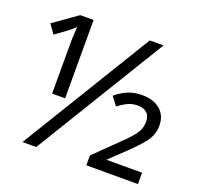

<svg xmlns="http://www.w3.org/2000/svg" viewBox="-124 -850 1020 986"><g transform="rotate(20 385.5 -357.0)"><path d="M96 0 532 -714H607L171 0ZM154 -562Q154 -588 155.5 -609Q157 -630 158 -651Q148 -642 136 -631.5Q124 -621 111 -612L57 -573L22 -622L152 -714H225V-286H154ZM445 0V-54L560 -166Q601 -205 621.5 -229.5Q642 -254 649.5 -273.5Q657 -293 657 -315Q657 -347 638.5 -363Q620 -379 590 -379Q560 -379 535.5 -367.5Q511 -356 485 -336L450 -382Q479 -407 513.5 -422Q548 -437 591 -437Q655 -437 691.5 -405.5Q728 -374 728 -319Q728 -270 698.5 -231Q669 -192 613 -139L532 -62H727V0Z"/></g></svg>

Font: Noto Sans Historical
Style: Regular
Weight: 400
Designer: Monotype Design Team
Foundry: Monotype Imaging Inc.
Version: Version 2.013; ttfautohint (v1.8.4.7-5d5b)